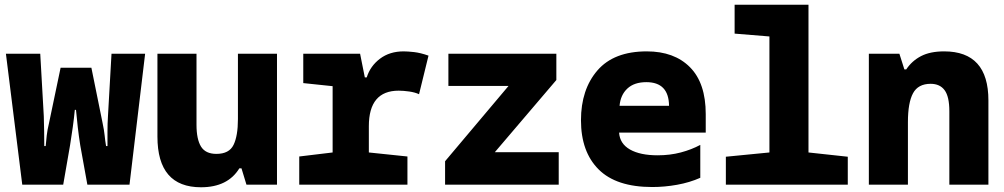

<svg xmlns="http://www.w3.org/2000/svg" viewBox="-20 -780 4240 811"><path d="M74 0H247L276 -167Q282 -204 287.5 -243.5Q293 -283 296 -316H301Q304 -282 308.5 -243Q313 -204 319 -166L349 0H527L593 -553H451L436 -289Q434 -259 434 -222.5Q434 -186 434 -163H428Q424 -187 422 -208Q420 -229 413 -262L366 -494H236L187 -260Q180 -231 177.5 -208.5Q175 -186 173 -163H167Q167 -188 166.5 -224Q166 -260 165 -289L150 -553H5Z M829 11Q942 11 991 -69H1000L1021 0H1150V-553H985V-277Q985 -206 966.5 -168Q948 -130 894 -130Q848 -130 829 -161Q810 -192 810 -253V-553H645V-203Q645 11 829 11Z M1244 0H1701V-119L1538 -136V-247Q1538 -397 1664 -397Q1684 -397 1708.5 -393.5Q1733 -390 1750 -382L1790 -545Q1756 -557 1729 -560Q1702 -563 1685 -563Q1626 -563 1585 -532Q1544 -501 1529 -453H1521L1501 -553H1261V-429L1385 -416V-136L1244 -119Z M1860 0V-99L2128 -417H1874V-553H2330V-442L2070 -137H2340V0Z M2735 10Q2787 10 2840 0.5Q2893 -9 2938 -29V-168Q2901 -148 2855.5 -136Q2810 -124 2758 -124Q2684 -124 2641 -148.5Q2598 -173 2595 -220H2961V-298Q2961 -429 2894.5 -496Q2828 -563 2712 -563Q2573 -563 2503.5 -482.5Q2434 -402 2434 -272Q2434 -139 2508.5 -64.5Q2583 10 2735 10ZM2597 -333Q2601 -379 2630 -406Q2659 -433 2710 -433Q2805 -433 2806 -333Z M3046 0V-118L3230 -136V-626L3083 -638V-760H3395V-136L3561 -118V0Z M3650 0H3815V-264Q3815 -346 3836.5 -386Q3858 -426 3911 -426Q3950 -426 3970 -399Q3990 -372 3990 -310V0H4155V-356Q4155 -563 3968 -563Q3909 -563 3870.5 -543Q3832 -523 3808 -487H3800L3779 -553H3650Z"/></svg>

Font: Noto Sans Mono Extra
Style: Regular
Weight: 800
Designer: Monotype Design Team
Foundry: Monotype Imaging Inc.
Version: Version 1.900